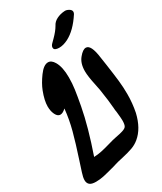

<svg xmlns="http://www.w3.org/2000/svg" viewBox="-237 -1091 958 1135"><g transform="rotate(-30 242.5 -523.5)"><path d="M118 -143 115 -136ZM464 -610Q475 -534 480 -488.5Q485 -443 485 -396Q485 -335 473 -275Q451 -181 394 -134Q371 -115 343 -105Q315 -95 271 -85Q252 -81 240 -78Q227 -75 217 -71.5Q207 -68 199 -66Q148 -52 120.5 -46Q93 -40 66 -40Q36 -40 23.5 -51Q11 -62 11 -82Q11 -101 21 -131Q26 -147 44 -202Q76 -299 94.5 -368.5Q113 -438 120 -509Q99 -489 82 -489Q68 -489 58 -502.5Q48 -516 43 -538Q40 -553 40 -568Q40 -609 62 -666Q77 -705 109.5 -749.5Q142 -794 172 -794Q195 -794 212 -765Q235 -726 235 -655Q235 -614 229.5 -575Q224 -536 212 -471Q188 -343 129 -173Q155 -174 181.5 -179.5Q208 -185 249 -197L274 -204Q281 -206 301 -210Q329 -215 348 -221Q367 -227 374 -236Q382 -247 382 -277Q382 -293 377 -338Q374 -353 374 -363Q371 -411 357 -500Q356 -509 349 -540Q335 -604 335 -639Q335 -693 362 -725Q388 -757 409 -757Q444 -757 456 -663Q458 -646 464 -610ZM239 -855Q239 -867 250 -878Q254 -882 270.5 -898.5Q287 -915 299 -930Q311 -945 319 -959Q330 -981 354 -993Q378 -1005 406 -1007Q420 -1009 436 -1000Q452 -991 452 -978Q452 -971 448 -964Q395 -882 334 -851Q302 -835 274 -835Q262 -835 253 -838Q239 -842 239 -855Z"/></g></svg>

Font: Sedgwick Ave Display
Style: Regular
Weight: 400
Designer: Kevin Burke, Pedro Vergani
Foundry: Google, Inc.
Version: Version 1.000